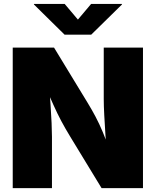

<svg xmlns="http://www.w3.org/2000/svg" viewBox="-20 -974 806 994"><path d="M45.9 0V-727.5H259.8L433.6 -441.9Q455.1 -406.7 474.4 -370.4Q493.7 -334 512.2 -290Q530.8 -246.1 549.3 -189.5L531.7 -183.6Q529.3 -223.1 525.9 -274.9Q522.5 -326.7 519.8 -376.7Q517.1 -426.8 517.1 -460.9V-727.5H720.2V0H505.9L344.2 -265.6Q317.9 -308.6 297.1 -347.7Q276.4 -386.7 256.6 -430.9Q236.8 -475.1 211.9 -531.7L234.4 -533.2Q238.3 -481.9 241.7 -431.2Q245.1 -380.4 247.1 -337.4Q249 -294.4 249 -265.6V0ZM314.9 -953.6 383.3 -872.6 451.7 -953.6H611.3V-950.7L452.1 -794.4H314.5L155.8 -950.7V-953.6Z"/></svg>

Font: Inter 16pt Black
Style: Regular
Weight: 900
Version: Version 4.001;git-66647c0bb